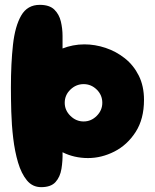

<svg xmlns="http://www.w3.org/2000/svg" viewBox="-20 -652 640 792"><path d="M238 -452Q258 -460 281 -464.5Q304 -469 328 -469Q372 -469 415.5 -454.5Q459 -440 495 -411.5Q531 -383 552.5 -340Q574 -297 574 -240Q574 -161 539.5 -107.5Q505 -54 452 -27Q399 0 343 0Q286 0 238 -24Q239 11 233.5 44.5Q228 78 209 99Q190 120 150 120Q114 120 91 92Q68 64 54.5 18.5Q41 -27 34.5 -82Q28 -137 26.5 -191.5Q25 -246 25 -291Q25 -390 33.5 -467Q42 -544 67.5 -588Q93 -632 144 -632Q184 -632 204 -612.5Q224 -593 231 -563.5Q238 -534 238 -504Q238 -474 238 -452ZM325 -151Q356 -151 379 -174Q402 -197 402 -228Q402 -260 379 -282.5Q356 -305 325 -305Q294 -305 270.5 -282.5Q247 -260 247 -228Q247 -197 270.5 -174Q294 -151 325 -151Z"/></svg>

Font: Cherry Bomb One
Style: Regular
Weight: 400
Designer: satsuyako
Foundry: satsuyako
Version: Version 4.100; ttfautohint (v1.8.3)